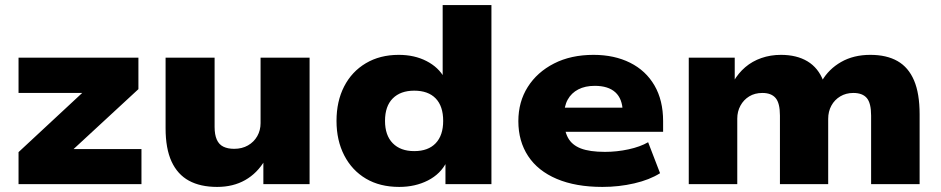

<svg xmlns="http://www.w3.org/2000/svg" viewBox="-20 -725 3707 756"><path d="M53 0V-126L351 -403L348 -359H53V-498H525V-374L222 -94L225 -138H537V0Z M835 11Q769 11 724 -13.5Q679 -38 655.5 -89Q632 -140 632 -220V-498H825V-225Q825 -195 833.5 -175.5Q842 -156 859.5 -147.5Q877 -139 902 -139Q933 -139 956.5 -152.5Q980 -166 993 -189Q1006 -212 1006 -240V-498H1199V0H1017V-94H1023Q993 -43 945.5 -16Q898 11 835 11Z M1552 11Q1476 11 1421 -21.5Q1366 -54 1335.5 -113Q1305 -172 1305 -249Q1305 -326 1335 -384.5Q1365 -443 1420.5 -476Q1476 -509 1550 -509Q1612 -509 1659.5 -484.5Q1707 -460 1730 -418H1723V-705H1915V0H1734V-88H1739Q1715 -40 1665 -14.5Q1615 11 1552 11ZM1611 -130Q1666 -130 1695.5 -161Q1725 -192 1725 -249Q1725 -307 1695.5 -337.5Q1666 -368 1611 -368Q1557 -368 1526.5 -337.5Q1496 -307 1496 -249Q1496 -192 1526.5 -161Q1557 -130 1611 -130Z M2352 11Q2247 11 2172.5 -20.5Q2098 -52 2059.5 -110.5Q2021 -169 2021 -248Q2021 -324 2058 -382.5Q2095 -441 2161.5 -475Q2228 -509 2317 -509Q2399 -509 2461 -478Q2523 -447 2557 -388.5Q2591 -330 2591 -248V-206H2178V-301H2449L2432 -285Q2431 -336 2403 -361.5Q2375 -387 2322 -387Q2284 -387 2257 -373Q2230 -359 2215.5 -333Q2201 -307 2201 -268V-255Q2201 -211 2216.5 -182.5Q2232 -154 2267 -140.5Q2302 -127 2362 -127Q2409 -127 2455 -137Q2501 -147 2532 -165L2579 -43Q2538 -17 2477.5 -3Q2417 11 2352 11Z M2692 0V-498H2873V-404H2868Q2887 -437 2914.5 -460.5Q2942 -484 2978 -496.5Q3014 -509 3055 -509Q3117 -509 3159.5 -483.5Q3202 -458 3222 -406H3216Q3243 -453 3292 -481Q3341 -509 3407 -509Q3471 -509 3514 -484.5Q3557 -460 3579 -408.5Q3601 -357 3601 -275V0H3410V-270Q3410 -319 3393 -339Q3376 -359 3340 -359Q3311 -359 3288.5 -345.5Q3266 -332 3253.5 -309Q3241 -286 3241 -257V0H3051V-270Q3051 -319 3034 -339Q3017 -359 2982 -359Q2952 -359 2930 -345.5Q2908 -332 2895.5 -309Q2883 -286 2883 -258V0Z"/></svg>

Font: Nunito Sans 10pt SemiExpanded Black
Style: Regular
Weight: 900
Width: 6
Designer: Vernon Adams
Foundry: Vernon Adams
Version: Version 3.101;gftools[0.9.27]